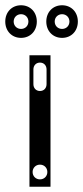

<svg xmlns="http://www.w3.org/2000/svg" viewBox="-48 -710 316 730"><path d="M188 -566C223 -566 248 -592 248 -628C248 -664 223 -690 188 -690C153 -690 128 -664 128 -628C128 -592 153 -566 188 -566ZM32 -566C67 -566 92 -592 92 -628C92 -664 67 -690 32 -690C-3 -690 -28 -664 -28 -628C-28 -592 -3 -566 32 -566ZM64 -500V0H144V-500ZM104 -364C89 -364 79 -375 79 -390V-446C79 -461 89 -472 104 -472C119 -472 129 -461 129 -446V-390C129 -375 119 -364 104 -364ZM104 -28C88 -28 76 -40 76 -56C76 -72 88 -84 104 -84C120 -84 132 -72 132 -56C132 -40 120 -28 104 -28ZM188 -600C172 -600 160 -612 160 -628C160 -644 172 -656 188 -656C204 -656 216 -644 216 -628C216 -612 204 -600 188 -600ZM32 -600C16 -600 4 -612 4 -628C4 -644 16 -656 32 -656C48 -656 60 -644 60 -628C60 -612 48 -600 32 -600Z"/></svg>

Font: Apfel Grotezk Brukt
Style: Regular
Weight: 300
Designer: Luigi Gorlero
Foundry: © 2023, Luigi Gorlero & Collletttivo
Version: Version 2.000;Glyphs 3.2 (3217)